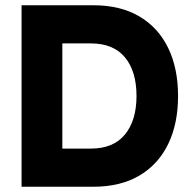

<svg xmlns="http://www.w3.org/2000/svg" viewBox="-20 -710 733 730"><path d="M130 0V-145H325Q411 -145 455 -198.5Q499 -252 499 -345Q499 -439 455 -492Q411 -545 325 -545H130V-690H335Q438 -690 510 -647.5Q582 -605 619.5 -527.5Q657 -450 657 -345Q657 -240 619.5 -162.5Q582 -85 510 -42.5Q438 0 335 0ZM62 0V-690H217V0Z"/></svg>

Font: Radio Canada Big
Style: Regular
Weight: 400
Designer: Étienne Aubert Bonn
Foundry: Coppers and Brasses
Version: Version 1.001